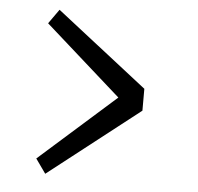

<svg xmlns="http://www.w3.org/2000/svg" viewBox="-44 -607 659 638"><g transform="rotate(5 285.0 -288.5)"><path d="M433 -252 129.5 -15 95.5 -63 349.5 -288.5 95.5 -514 129.5 -562 433 -325Z"/></g></svg>

Font: League Mono Narrow Light
Style: Regular
Weight: 300
Width: 3
Designer: Tyler Finck
Foundry: The League of Moveable Type / Tyler Finck
Version: Version 2.210